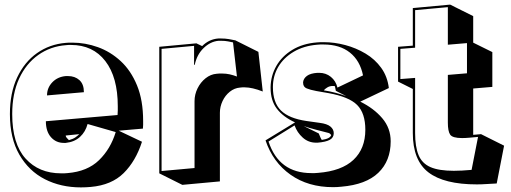

<svg xmlns="http://www.w3.org/2000/svg" viewBox="-20 -749 2218 833"><path d="M596 -134Q569 -50 516.5 2Q464 54 374 62Q363 63 352.5 63.5Q342 64 331 64Q244 64 174.5 28.5Q105 -7 64 -78Q23 -149 23 -254Q23 -346 54.5 -413Q86 -480 140.5 -518.5Q195 -557 265 -563Q272 -564 279.5 -564Q287 -564 294 -564Q350 -564 404.5 -544.5Q459 -525 503.5 -484Q548 -443 574.5 -378.5Q601 -314 601 -224Q601 -216 601 -207.5Q601 -199 600 -191L495 -182ZM360 -211Q351 -177 327 -155Q303 -133 265 -129H257Q223 -129 201 -154Q179 -179 179 -223L490 -250Q491 -260 491 -269.5Q491 -279 491 -288Q491 -414 437 -484Q383 -554 288 -554Q283 -554 277.5 -554Q272 -554 266 -553Q199 -548 146 -510.5Q93 -473 63 -408Q33 -343 33 -254Q33 -125 91 -61Q149 3 245 3Q252 3 259 3Q266 3 273 2Q359 -5 409.5 -54Q460 -103 482 -176ZM184 -335Q184 -368 207 -392Q230 -416 266 -419H275Q305 -419 324.5 -401.5Q344 -384 344 -349ZM265 -161Q265 -156 269.5 -151Q274 -146 279 -141Q297 -146 307 -153Q317 -160 324 -167Z M671 3V-546L832 -561L857 -549Q887 -579 927 -582H940Q957 -582 972 -579.5Q987 -577 1001 -574L1101 -524L1120 -352Q1074 -370 1042 -370Q1037 -370 1031.5 -370Q1026 -370 1021 -369Q997 -367 977 -351Q957 -335 945.5 -310.5Q934 -286 934 -260V38L771 53ZM824 -310Q824 -339 837 -365.5Q850 -392 872 -409.5Q894 -427 920 -429Q926 -430 932 -430Q938 -430 943 -430Q961 -430 976.5 -426.5Q992 -423 1008 -417L991 -565Q982 -567 969 -569.5Q956 -572 940 -572H928Q893 -569 863.5 -540.5Q834 -512 825 -468H822V-550L681 -537V-7L824 -20Z M1543 -308Q1602 -279 1638.5 -236Q1675 -193 1675 -136Q1675 -51 1621.5 0.5Q1568 52 1461 61Q1452 62 1443 62.5Q1434 63 1425 63Q1317 63 1240.5 9Q1164 -45 1132 -140L1260 -218Q1208 -242 1181 -277.5Q1154 -313 1154 -368V-371Q1155 -421 1179 -463Q1203 -505 1248 -532.5Q1293 -560 1355 -565Q1363 -566 1370.5 -566Q1378 -566 1385 -566Q1431 -566 1478 -553.5Q1525 -541 1566 -516.5Q1607 -492 1634 -454.5Q1661 -417 1667 -367ZM1351 -130Q1318 -130 1293.5 -152Q1269 -174 1258 -205L1145 -135Q1190 2 1331 2Q1338 2 1345.5 2Q1353 2 1360 1Q1462 -7 1513.5 -55.5Q1565 -104 1565 -186Q1565 -258 1529.5 -293.5Q1494 -329 1405 -345L1353 -354Q1326 -359 1310.5 -365.5Q1295 -372 1295 -390V-393Q1297 -409 1312 -420Q1327 -431 1357 -433H1365Q1394 -433 1415.5 -415.5Q1437 -398 1444 -369L1555 -422Q1542 -486 1498 -521Q1454 -556 1383 -556Q1376 -556 1369.5 -556Q1363 -556 1356 -555Q1297 -550 1253.5 -524Q1210 -498 1187 -458.5Q1164 -419 1164 -371Q1164 -304 1199 -269.5Q1234 -235 1310 -224L1367 -216Q1399 -212 1413.5 -200Q1428 -188 1428 -171Q1428 -152 1411 -142.5Q1394 -133 1358 -130ZM1433 -375Q1430 -376 1423 -376Q1410 -376 1399 -369Q1388 -362 1385 -357Q1411 -353 1435.5 -346.5Q1460 -340 1482 -332L1437 -355ZM1363 -170Q1366 -163 1369 -155.5Q1372 -148 1376 -142Q1412 -147 1417 -163Q1417 -163 1413.5 -167Q1410 -171 1406 -172Q1375 -180 1348 -187Q1321 -194 1298 -202Z M2135 47Q2112 48 2090.5 49.5Q2069 51 2049 51Q1907 51 1839 -1Q1771 -53 1771 -172V-363L1707 -395V-546L1771 -551V-714L1933 -729L2033 -679V-564L2116 -523V-372L2033 -365V-164L2067 -167L2167 -117ZM2054 -155Q2032 -153 2015.5 -151.5Q1999 -150 1985 -150Q1943 -150 1933 -165Q1923 -180 1923 -217V-424L2006 -431V-562L1923 -555V-718L1781 -705V-542L1717 -537V-406L1781 -411V-172Q1781 -112 1796 -76Q1811 -40 1847.5 -24Q1884 -8 1949 -8Q1966 -8 1985 -9Q2004 -10 2026 -12Z"/></svg>

Font: Rampart One
Style: Regular
Weight: 400
Designer: Fontworks Inc.
Foundry: Fontworks Inc.
Version: Version 1.100